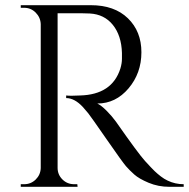

<svg xmlns="http://www.w3.org/2000/svg" viewBox="-20 -720 728 740"><path d="M266 -669H202V-73Q202 -47 220.5 -28.5Q239 -10 266 -10H278L279 0H60V-10H73Q99 -10 117.5 -28Q136 -46 137 -72V-627Q136 -653 117.5 -671.5Q99 -690 73 -690H60V-700H330Q421 -700 473 -649.5Q525 -599 525 -518.5Q525 -438 475.5 -379.5Q426 -321 355 -321Q370 -314 390.5 -293.5Q411 -273 427 -251Q513 -128 539 -99.5Q565 -71 576 -60.5Q587 -50 600 -40Q613 -30 626 -24Q655 -10 688 -10V0H633Q590 0 553 -15.5Q516 -31 497.5 -47.5Q479 -64 465.5 -79.5Q452 -95 391 -183Q330 -271 320 -283.5Q310 -296 299 -308Q267 -342 235 -342V-352Q243 -351 256 -351Q269 -351 288 -352Q412 -355 444 -456Q450 -476 450 -493.5Q450 -511 450 -516Q448 -583 415 -624Q382 -665 326 -668Q302 -669 266 -669Z"/></svg>

Font: Cinzel Decorative
Style: Regular
Weight: 400
Designer: Natanael Gama
Version: Version 1.001;PS 001.001;hotconv 1.0.56;makeotf.lib2.0.21325